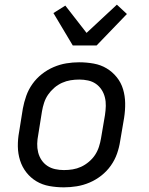

<svg xmlns="http://www.w3.org/2000/svg" viewBox="-20 -795 640 823"><path d="M254 8Q222 8 191.5 2.5Q161 -3 136 -18Q111 -33 93 -56Q75 -79 66 -107.5Q57 -136 56.5 -167Q56 -198 62 -230L78 -330Q83 -357 92.5 -384Q102 -411 119 -435Q136 -459 159.5 -477.5Q183 -496 210 -507.5Q237 -519 264.5 -523.5Q292 -528 319 -528Q351 -528 381.5 -522.5Q412 -517 437 -502Q462 -487 480.5 -464Q499 -441 507.5 -412.5Q516 -384 516.5 -353Q517 -322 512 -290L495 -190Q491 -163 481.5 -136Q472 -109 455 -85Q438 -61 414.5 -42.5Q391 -24 364 -12.5Q337 -1 309 3.5Q281 8 254 8ZM254 -66Q273 -66 291.5 -69Q310 -72 327.5 -80Q345 -88 361 -101.5Q377 -115 387.5 -131Q398 -147 404 -165.5Q410 -184 413 -202L430 -302Q433 -322 433.5 -341Q434 -360 429.5 -378Q425 -396 415 -411Q405 -426 390.5 -436Q376 -446 357.5 -450Q339 -454 320 -454Q301 -454 282.5 -451Q264 -448 246 -440Q228 -432 212.5 -418.5Q197 -405 186 -389Q175 -373 169 -354.5Q163 -336 160 -318L144 -218Q140 -198 139.5 -179Q139 -160 143.5 -142Q148 -124 158 -109Q168 -94 183 -84Q198 -74 216.5 -70Q235 -66 254 -66ZM292 -600 209 -739 260 -771 351 -654 481 -775 524 -735 394 -600Z"/></svg>

Font: Iosevka Extended Oblique
Style: Regular
Weight: 400
Width: 7
Italic angle: -9°
Monospace: yes
Designer: Belleve Invis
Foundry: Belleve Invis
Version: Version 32.0.1; ttfautohint (v1.8.4)